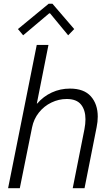

<svg xmlns="http://www.w3.org/2000/svg" viewBox="-20 -988 583 1008"><path d="M172.9 -752H234.4L173.3 -444.3H175.3Q207.5 -481.9 252 -502.4Q296.4 -522.9 347.2 -522.9Q420.9 -522.9 457 -482.2Q493.2 -441.4 493.2 -375.5Q493.2 -349.1 487.3 -320.3L423.8 0H361.8L423.3 -309.6Q428.7 -337.9 428.7 -361.8Q428.7 -410.2 405.3 -439.2Q381.8 -468.3 330.1 -468.3Q288.6 -468.3 250 -449.7Q211.4 -431.2 184.3 -397.2Q157.2 -363.3 148.4 -319.3L84 0H22.5ZM74.2 -835.4 235.4 -968.3H255.4L369.6 -835.4L337.9 -802.7L242.7 -918H238.3L101.6 -802.7Z"/></svg>

Font: Reddit Sans Chocolate Light
Style: Italic
Weight: 300
Italic angle: -11.25°
Designer: Stephen Hutchings
Version: Version 1.013